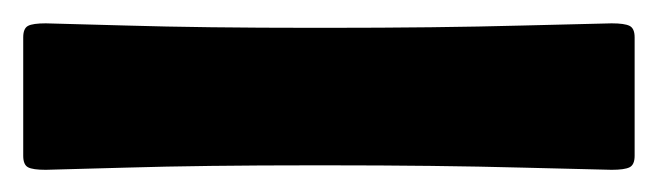

<svg xmlns="http://www.w3.org/2000/svg" viewBox="-30 155 572 167"><path d="M243.2 298.8Q146 298.8 79.6 300.8Q13.2 302.7 9.8 302.7Q-1.5 302.7 -5.6 300.5Q-9.8 298.3 -9.8 290.5V187.5Q-9.8 179.7 -5.6 177.5Q-1.5 175.3 9.8 175.3Q13.2 175.3 79.6 177.2Q146 179.2 243.2 179.2H253.4Q350.6 179.2 424.6 177.2Q498.5 175.3 502 175.3Q513.2 175.3 517.6 177.5Q522 179.7 522 187.5V290.5Q522 298.3 517.6 300.5Q513.2 302.7 502 302.7Q498.5 302.7 424.6 300.8Q350.6 298.8 253.4 298.8Z"/></svg>

Font: Cooper* ExtraBold
Style: Regular
Weight: 800
Designer: Owen Earl
Foundry: indestructible type*
Version: Version 0.001